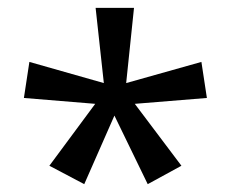

<svg xmlns="http://www.w3.org/2000/svg" viewBox="-20 -780 591 490"><path d="M322 -760 302 -568 494 -622 508 -530 324 -515 443 -357 357 -310 272 -485 195 -310 106 -357 223 -515 41 -530 55 -622 245 -568 224 -760Z"/></svg>

Font: Noto Sans Test
Style: Regular
Weight: 400
Version: Version 1.002; ttfautohint (v1.8.4.7-5d5b)